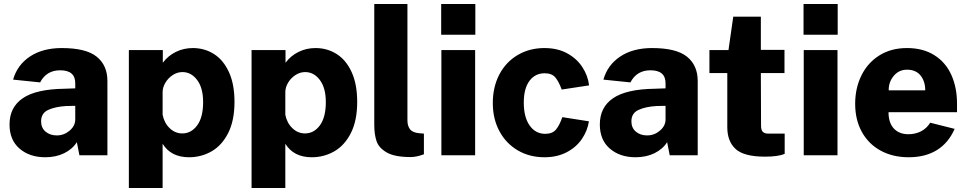

<svg xmlns="http://www.w3.org/2000/svg" viewBox="-20 -782 4864 967"><path d="M28 -155Q28 -242 95 -287.5Q162 -333 303 -335L359 -337V-363Q359 -428 283 -428Q214 -428 182 -367L46 -381Q67 -455 131 -497.5Q195 -540 291 -540Q413 -540 467 -496.5Q521 -453 521 -374V0H380L367 -66Q345 -31 303.5 -10.5Q262 10 208 10Q129 10 78.5 -33.5Q28 -77 28 -155ZM359 -178V-249L314 -248Q259 -245 223 -228.5Q187 -212 187 -171Q187 -138 209.5 -119Q232 -100 266 -100Q302 -100 330 -123.5Q358 -147 359 -178Z M629 -530H800V-466Q826 -501 865.5 -520.5Q905 -540 951 -540Q1010 -540 1057.5 -510Q1105 -480 1133 -419Q1161 -358 1161 -269Q1161 -175 1129.5 -112.5Q1098 -50 1046 -20Q994 10 932 10Q841 10 799 -58V165H629ZM1003 -268Q1003 -339 973 -379Q943 -419 899 -419Q873 -419 850 -404Q827 -389 813 -365.5Q799 -342 799 -318V-204Q807 -163 834.5 -136.5Q862 -110 898 -110Q943 -110 973 -150.5Q1003 -191 1003 -268Z M1247 -530H1418V-466Q1444 -501 1483.5 -520.5Q1523 -540 1569 -540Q1628 -540 1675.5 -510Q1723 -480 1751 -419Q1779 -358 1779 -269Q1779 -175 1747.5 -112.5Q1716 -50 1664 -20Q1612 10 1550 10Q1459 10 1417 -58V165H1247ZM1621 -268Q1621 -339 1591 -379Q1561 -419 1517 -419Q1491 -419 1468 -404Q1445 -389 1431 -365.5Q1417 -342 1417 -318V-204Q1425 -163 1452.5 -136.5Q1480 -110 1516 -110Q1561 -110 1591 -150.5Q1621 -191 1621 -268Z M1865 -154V-762H2032V-176Q2032 -148 2045 -131Q2058 -114 2092 -111L2115 -109V-5Q2078 9 2048 9Q1968 9 1928 -14Q1888 -37 1876.5 -71Q1865 -105 1865 -154Z M2374 -607H2202V-762H2374ZM2373 0H2203V-530H2373Z M2947 -352 2809 -331Q2794 -372 2776.5 -392.5Q2759 -413 2723 -413Q2675 -413 2646.5 -374.5Q2618 -336 2618 -265Q2618 -192 2647.5 -150Q2677 -108 2726 -108Q2763 -108 2781 -130.5Q2799 -153 2812 -192L2946 -171Q2939 -124 2911 -82.5Q2883 -41 2834.5 -15.5Q2786 10 2722 10Q2647 10 2588 -24.5Q2529 -59 2495.5 -121Q2462 -183 2462 -263Q2462 -344 2495 -407Q2528 -470 2587.5 -505Q2647 -540 2722 -540Q2788 -540 2836.5 -513.5Q2885 -487 2913 -444Q2941 -401 2947 -352Z M3001 -155Q3001 -242 3068 -287.5Q3135 -333 3276 -335L3332 -337V-363Q3332 -428 3256 -428Q3187 -428 3155 -367L3019 -381Q3040 -455 3104 -497.5Q3168 -540 3264 -540Q3386 -540 3440 -496.5Q3494 -453 3494 -374V0H3353L3340 -66Q3318 -31 3276.5 -10.5Q3235 10 3181 10Q3102 10 3051.5 -33.5Q3001 -77 3001 -155ZM3332 -178V-249L3287 -248Q3232 -245 3196 -228.5Q3160 -212 3160 -171Q3160 -138 3182.5 -119Q3205 -100 3239 -100Q3275 -100 3303 -123.5Q3331 -147 3332 -178Z M3812 -414 3813 -149Q3813 -126 3822.5 -117.5Q3832 -109 3850 -109H3932V-7Q3899 7 3833 7Q3727 7 3685 -31.5Q3643 -70 3643 -141V-414H3553V-530H3649L3673 -698H3812V-531H3931V-414Z M4199 -607H4027V-762H4199ZM4198 0H4028V-530H4198Z M4555 -106Q4590 -106 4618.5 -120.5Q4647 -135 4665 -164L4788 -133Q4757 -62 4698.5 -26Q4640 10 4557 10Q4477 10 4416 -23Q4355 -56 4321 -117Q4287 -178 4287 -259Q4287 -338 4318.5 -402Q4350 -466 4409 -503Q4468 -540 4548 -540Q4629 -540 4686 -504Q4743 -468 4771.5 -404.5Q4800 -341 4800 -260V-217H4455Q4455 -163 4482 -134.5Q4509 -106 4555 -106ZM4640 -327Q4640 -372 4616.5 -401.5Q4593 -431 4548 -431Q4507 -431 4481 -399.5Q4455 -368 4456 -327Z"/></svg>

Font: Morrison
Style: Bold
Weight: 700
Designer: Pablo Impallari, Rodrigo Fuenzalida (Modified by Dan O. Williams)
Version: Version 0.03;June 6, 2019;FontCreator 11.5.0.2425 64-bit; tt